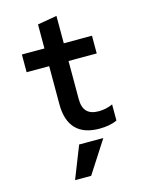

<svg xmlns="http://www.w3.org/2000/svg" viewBox="-141 -795 882 1151"><g transform="rotate(-15 300.0 -220.0)"><path d="M325 -193V-430H500V-540H325V-710L205 -689V-540H65V-430H205V-193Q205 -93 254 -41.5Q303 10 400 10Q431 10 459 5Q487 0 510 -11V-111Q488 -101 466 -96.5Q444 -92 423 -92Q373 -92 349 -117Q325 -142 325 -193ZM407 70H257L178 270H278Z"/></g></svg>

Font: CommitMonoV143 ExtLt
Style: Regular
Weight: 200
Monospace: yes
Designer: Eigil Nikolajsen
Foundry: Eigil Nikolajsen
Version: Version 1.143